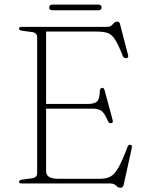

<svg xmlns="http://www.w3.org/2000/svg" viewBox="-20 -820 658 858"><path d="M65 -692Q65 -700 77.5 -700H459Q475.5 -700 484 -711.8Q492.5 -723.5 504 -723.5Q514 -723.5 516.5 -712L552.5 -573Q555.5 -561.5 545 -560Q533 -559 528.5 -570.5Q509 -620 494.5 -643Q480 -666 461.2 -672.5Q442.5 -679 411 -679H186V-355.5H372Q402.5 -355.5 414 -367Q425.5 -378.5 426 -412Q426 -424.5 434.5 -427Q444 -430 447.5 -416.5L483.5 -283Q486.5 -271.5 477 -269.5Q467.5 -268 462.5 -278.5Q447.5 -313.5 434 -324Q420.5 -334.5 395.5 -334.5H186V-54.5Q186 -21 240.5 -21H425.5Q454.5 -21 473.2 -30.8Q492 -40.5 509.2 -71Q526.5 -101.5 550 -164Q553.5 -173 561 -173Q572 -173 569 -159L532.5 6.5Q529.5 19 518 19Q508 19 498.5 9.5Q489 0 474.5 0H77.5Q65 0 65 -8Q65 -15.5 79.5 -17.5L121.5 -23Q146 -26 146 -46V-654Q146 -674 121.5 -677L79.5 -682.5Q65 -684.5 65 -692ZM200 -786.5Q200 -799.5 215 -799.5H419Q434 -799.5 434 -786.5Q434 -774 419 -774H215Q200 -774 200 -786.5Z"/></svg>

Font: Fraunces 9pt S000 Thin
Style: Regular
Weight: 100
Version: Version 1.000; ttfautohint (v1.8.3)